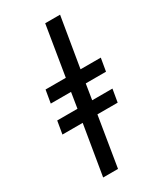

<svg xmlns="http://www.w3.org/2000/svg" viewBox="-235 -911 971 1141"><g transform="rotate(-30 250.0 -340.0)"><path d="M119 143 176 -199H37L52 -287H191L208 -393H69L84 -481H223L279 -823H381L324 -481H463L448 -393H309L292 -287H431L416 -199H277L221 143Z"/></g></svg>

Font: Iosevka Curly Semibold Oblique
Style: Regular
Weight: 600
Italic angle: -9°
Monospace: yes
Designer: Belleve Invis
Foundry: Belleve Invis
Version: Version 11.1.0; ttfautohint (v1.8.3)